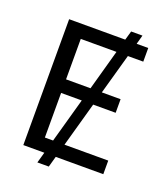

<svg xmlns="http://www.w3.org/2000/svg" viewBox="-149 -860 866 1019"><g transform="rotate(20 284.0 -350.5)"><path d="M534.2 0H265.6L248.5 61H184.1L201.2 0H82.5V-710.9H399.4L414.1 -762.2H478L463.9 -710.9H529.3V-633.8H442.4L378.4 -405.3H484.4V-328.6H357.4L287.1 -76.7H534.2ZM176.3 -405.3H314.5L377.9 -633.8H176.3ZM176.3 -76.7H222.7L293 -328.6H176.3Z"/></g></svg>

Font: Roboto
Style: Regular
Weight: 400
Designer: Google
Version: Version 2.134; 2016; ttfautohint (v1.6)